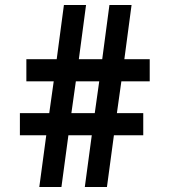

<svg xmlns="http://www.w3.org/2000/svg" viewBox="-20 -752 680 772"><path d="M297 -514H391L420 -732H509L480 -514H582V-425H468L450 -297H556V-208H438L410 0H321L349 -208H255L227 0H138L166 -208H60V-297H178L196 -425H86V-514H208L237 -732H326ZM285 -425 267 -297H361L379 -425Z"/></svg>

Font: Rosario Light
Style: Bold
Weight: 700
Version: Version 1.101; ttfautohint (v1.8.1.43-b0c9)